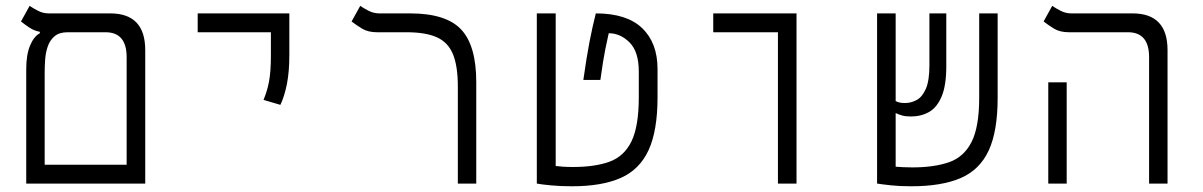

<svg xmlns="http://www.w3.org/2000/svg" viewBox="-20 -632 4142 661"><path d="M70.3 0V-393.1Q70.3 -443.8 83.5 -475.3Q96.7 -506.8 117.2 -517.6V-522.5Q96.7 -526.4 80.6 -537.4Q64.5 -548.3 52.2 -558.1L82 -611.8Q93.3 -604 110.6 -595Q127.9 -585.9 147.5 -585.9H359.4Q480 -585.9 480 -459.5V0ZM212.9 -521Q184.1 -521 168 -507.3Q151.9 -493.7 144.5 -472.4Q137.2 -451.2 135.5 -427.5Q133.8 -403.8 133.8 -383.8V-64.9H416V-435.1Q416 -521 343.3 -521Z M945.3 -271 887.2 -288.1Q899.9 -317.9 906.2 -351.6Q912.6 -385.3 912.6 -441.4V-521H660.6V-585.9H976.1V-441.4Q976.1 -385.3 967.8 -343Q959.5 -300.8 945.3 -271Z M1619.6 -349.6V0H1556.2V-334Q1556.2 -404.8 1539.3 -445.6Q1522.5 -486.3 1483.9 -503.7Q1445.3 -521 1378.9 -521H1277.8Q1247.1 -521 1226.6 -533.4Q1206.1 -545.9 1190.4 -558.1L1220.2 -611.8Q1231.4 -604 1248.8 -595Q1266.1 -585.9 1286.1 -585.9H1391.6Q1515.6 -585.9 1567.6 -530.5Q1619.6 -475.1 1619.6 -349.6Z M1949.2 9.3Q1908.7 9.3 1876 6.1Q1843.3 2.9 1828.1 0V-585.9H1893.1V-60.5Q1904.3 -59.1 1918.9 -58.1Q1933.6 -57.1 1952.6 -57.1Q2027.8 -57.1 2078.1 -75.2Q2128.4 -93.3 2153.8 -145Q2179.2 -196.8 2179.2 -297.9V-385.3Q2179.2 -454.1 2147.5 -485.8Q2115.7 -517.6 2075.7 -517.6Q2071.3 -499.5 2064 -463.1Q2056.6 -426.8 2046.9 -356.9H1988.3Q1999 -433.1 2009 -485.4Q2019 -537.6 2031.2 -585.9Q2137.7 -585.9 2190.7 -535.2Q2243.7 -484.4 2243.7 -394.5V-296.9Q2243.7 -182.1 2212.9 -115.2Q2182.1 -48.3 2117.2 -19.5Q2052.2 9.3 1949.2 9.3Z M2658.2 0V-521H2435.5V-585.9H2722.2V0Z M3117.2 9.3Q3077.1 9.3 3045.9 5.9Q3014.6 2.4 3000 0H2999.5V-585.9H3063.5V-284.2Q3074.7 -277.3 3095.2 -277.3Q3116.7 -277.3 3136 -287.8Q3155.3 -298.3 3167.5 -326.4Q3179.7 -354.5 3179.7 -407.2V-585.9H3237.8V-404.3Q3237.8 -337.4 3221.7 -299.6Q3205.6 -261.7 3178.2 -246.3Q3150.9 -231 3116.2 -231Q3098.6 -231 3086.9 -234.1Q3075.2 -237.3 3063.5 -242.7V-58.1Q3075.2 -57.1 3089.8 -56.4Q3104.5 -55.7 3121.1 -55.7Q3195.8 -55.7 3247.1 -73.5Q3298.3 -91.3 3324.7 -143.1Q3351.1 -194.8 3351.1 -295.9V-585.9H3414.6V-294.9Q3414.6 -180.2 3383.8 -113.8Q3353 -47.4 3287.4 -19Q3221.7 9.3 3117.2 9.3Z M3936 0V-435.1Q3936 -521 3863.3 -521H3660.2Q3628.9 -521 3608.6 -533.4Q3588.4 -545.9 3572.8 -558.1L3602.5 -611.8Q3613.8 -604 3631.1 -595Q3648.4 -585.9 3668 -585.9H3878.9Q3999.5 -585.9 3999.5 -459.5V0ZM3588.9 0V-348.6H3652.3V0Z"/></svg>

Font: Cascadia Mono PL Light
Style: Regular
Weight: 300
Monospace: yes
Designer: Aaron Bell
Foundry: Saja Typeworks
Version: Version 2404.023; ttfautohint (v1.8.4)